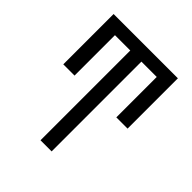

<svg xmlns="http://www.w3.org/2000/svg" viewBox="-200 -653 1001 1001"><g transform="rotate(45 300.0 -152.5)"><path d="M259 215V-447H146V-149H63V-520H537V-149H454V-447H341V215Z"/></g></svg>

Font: Bmono
Style: Regular
Weight: 400
Monospace: yes
Designer: Belleve Invis
Foundry: Belleve Invis
Version: Version 11.2.2; ttfautohint (v1.8.2)